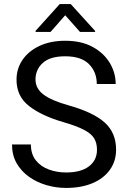

<svg xmlns="http://www.w3.org/2000/svg" viewBox="-20 -923 634 953"><path d="M461.4 -179.7Q461.4 -212.9 447.3 -236.3Q433.1 -259.8 396.5 -278.8Q359.9 -297.9 292.5 -317.4Q187 -348.1 124.5 -396.5Q62 -444.8 62 -527.3Q62 -582.5 92 -626.2Q122.1 -669.9 176.5 -695.3Q231 -720.7 303.7 -720.7Q383.8 -720.7 439.7 -690.2Q495.6 -659.7 524.9 -610.6Q554.2 -561.5 554.2 -505.9H460.4Q460.4 -565.4 421.9 -604.5Q383.3 -643.6 303.7 -643.6Q228.5 -643.6 192.4 -610.6Q156.2 -577.6 156.2 -528.3Q156.2 -483.9 195.6 -453.9Q234.9 -423.8 322.8 -399.4Q443.8 -365.2 500 -314.5Q556.2 -263.7 556.2 -180.7Q556.2 -123 525.4 -80.1Q494.6 -37.1 439 -13.7Q383.3 9.8 308.1 9.8Q258.8 9.8 211.2 -3.9Q163.6 -17.6 124.8 -44.9Q85.9 -72.3 62.7 -112.5Q39.6 -152.8 39.6 -206.1H133.3Q133.3 -157.7 158 -127Q182.6 -96.2 222.7 -81.5Q262.7 -66.9 308.1 -66.9Q381.8 -66.9 421.6 -97.4Q461.4 -127.9 461.4 -179.7ZM331.1 -902.8 452.1 -769.5V-764.6H377L303.7 -847.2L231 -764.6H156.7V-770L276.4 -902.8Z"/></svg>

Font: Vazirmatn UI
Style: Regular
Weight: 400
Designer: Saber Rastikerdar
Foundry: Saber Rastikerdar
Version: Version 33.003